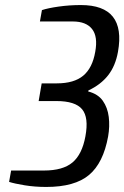

<svg xmlns="http://www.w3.org/2000/svg" viewBox="-20 -730 492 760"><path d="M163 10Q118 10 78 3.5Q38 -3 16 -10L24 -55H154Q229 -55 267 -87Q305 -119 318 -190Q332 -265 305 -297.5Q278 -330 203 -330H133L145 -400H205Q273 -400 309.5 -430.5Q346 -461 357 -525Q368 -585 344.5 -615Q321 -645 268 -645H138L146 -690Q170 -698 212.5 -704Q255 -710 300 -710Q480 -710 447 -525Q437 -469 408 -432Q379 -395 330 -372L329 -368Q368 -358 387 -331Q406 -304 410.5 -267Q415 -230 408 -190Q389 -85 332.5 -37.5Q276 10 163 10Z"/></svg>

Font: Cuprum
Style: Italic
Weight: 400
Italic angle: -10°
Designer: Jovanny Lemonad
Foundry: Jovanny Lemonad
Version: Version 3.000